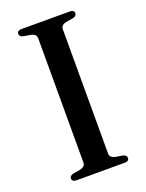

<svg xmlns="http://www.w3.org/2000/svg" viewBox="-134 -767 636 835"><g transform="rotate(-20 184.0 -350.0)"><path d="M241 -62.5Q241 -52.5 247 -46.8Q253 -41 264.5 -38L300 -32Q316 -27.5 316 -15Q316 -8.5 311.2 -4.2Q306.5 0 296 0H72.5Q62 0 57 -4.2Q52 -8.5 52 -15Q52 -27.5 68 -32L103.5 -38Q115 -41 121 -46.8Q127 -52.5 127 -62.5V-637.5Q127 -647.5 121 -653.5Q115 -659.5 103.5 -662L68 -668Q52 -672 52 -685Q52 -692 57 -696Q62 -700 72.5 -700H296Q306.5 -700 311.2 -696Q316 -692 316 -685Q316 -672 300 -668L264.5 -662Q253 -659.5 247 -653.5Q241 -647.5 241 -637.5Z"/></g></svg>

Font: Fraunces 48pt
Style: Regular
Weight: 400
Version: Version 1.000;[b76b70a41]